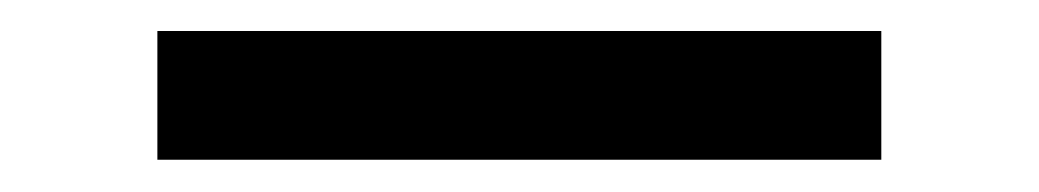

<svg xmlns="http://www.w3.org/2000/svg" viewBox="-20 -388 660 122"><path d="M80 -368.3H540V-286.5H80Z"/></svg>

Font: Monaspace Neon Var
Style: Regular
Weight: 400
Designer: Riley Cran and the Lettermatic Team
Version: Version 1.000 (Monaspace Neon Var)